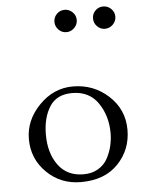

<svg xmlns="http://www.w3.org/2000/svg" viewBox="-58 -880 720 942"><g transform="rotate(-5 302.5 -409.5)"><path d="M257 -818Q273 -834 295.5 -834Q318 -834 334.5 -818Q351 -802 351 -779.5Q351 -757 334.5 -740.5Q318 -724 295.5 -724Q273 -724 257 -740.5Q241 -757 241 -779.5Q241 -802 257 -818ZM447 -818Q463 -834 485.5 -834Q508 -834 524.5 -818Q541 -802 541 -779.5Q541 -757 524.5 -740.5Q508 -724 485.5 -724Q463 -724 447 -740.5Q431 -757 431 -779.5Q431 -802 447 -818ZM66 -217Q66 -310 137 -383Q208 -456 303 -456Q405 -456 478.5 -388.5Q552 -321 552 -221Q552 -123 486 -54Q420 15 303 15Q203 15 134.5 -52.5Q66 -120 66 -217ZM297 -424Q220 -424 185.5 -369Q151 -314 151 -232Q151 -140 194.5 -81Q238 -22 319 -22Q360 -22 390.5 -40Q421 -58 437 -87.5Q453 -117 460.5 -148.5Q468 -180 468 -212Q468 -297 424.5 -360.5Q381 -424 297 -424Z"/></g></svg>

Font: EB Garamond 12 All SC
Style: AllSC
Weight: 400
Version: Version 0.016 ; ttfautohint (v0.97) -l 8 -r 50 -G 200 -x 0 -